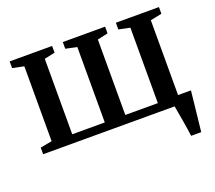

<svg xmlns="http://www.w3.org/2000/svg" viewBox="-120 -695 1162 1037"><g transform="rotate(-20 461.0 -176.5)"><path d="M811.5 180Q809 160 805.2 135Q801.5 110 797 84.5Q792.5 59 788.5 36.5Q784.5 14 782 -1L747 -51H894.5Q892.5 -32 890 -8.5Q887.5 15 884.8 40.5Q882 66 879.2 91.2Q876.5 116.5 874 139.5Q871.5 162.5 869.5 180ZM26.5 0V-38L93.5 -50.5V-481L28 -494.5V-533H272V-494.5L211 -481V-47.5H398V-481L333.5 -494.5V-533H576.5V-494.5L516 -481V-47.5H703V-481L638.5 -494.5V-533H886V-494.5L820.5 -481V-50.5L887.5 -38V0Z"/></g></svg>

Font: Merriweather 72pt SemiBold
Style: Regular
Weight: 600
Version: Version 2.100